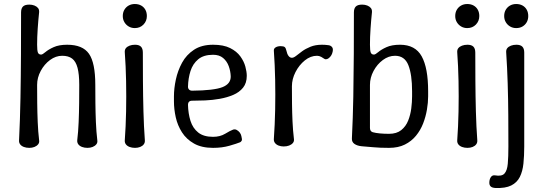

<svg xmlns="http://www.w3.org/2000/svg" viewBox="-20 -730 2728 957"><path d="M126 7Q111 7 99 2.5Q87 -2 80.5 -10.5Q74 -19 75 -31Q80 -132 82 -241Q84 -350 84.5 -459Q85 -568 85 -668Q85 -688 94.5 -697.5Q104 -707 126 -707Q140 -707 151.5 -702.5Q163 -698 169.5 -690Q176 -682 175 -669Q171 -632 168 -588.5Q165 -545 165 -507Q165 -478 169 -468Q173 -458 185 -458Q192 -458 206.5 -470.5Q221 -483 247.5 -495Q274 -507 315 -507Q392 -507 423.5 -462Q455 -417 455 -307Q455 -265 455.5 -217Q456 -169 458 -121Q460 -73 465 -31Q467 -19 460 -10.5Q453 -2 441.5 2.5Q430 7 416 7Q401 7 389 2.5Q377 -2 370.5 -10.5Q364 -19 365 -31Q370 -73 372 -121Q374 -169 374.5 -217Q375 -265 375 -307Q375 -360 366.5 -392Q358 -424 339.5 -438Q321 -452 290 -452Q258 -452 229.5 -431Q201 -410 183 -376.5Q165 -343 165 -307Q165 -265 165.5 -217Q166 -169 168 -121Q170 -73 175 -31Q177 -19 170 -10.5Q163 -2 151.5 2.5Q140 7 126 7Z M653 7Q638 7 626 2.5Q614 -2 607.5 -10.5Q601 -19 602 -31Q607 -99 608.5 -174.5Q610 -250 608.5 -326Q607 -402 602 -469Q601 -482 607.5 -490Q614 -498 626 -502.5Q638 -507 653 -507Q673 -507 682.5 -497.5Q692 -488 692 -468Q692 -401 692.5 -325.5Q693 -250 695 -174.5Q697 -99 702 -31Q703 -19 696.5 -10.5Q690 -2 678.5 2.5Q667 7 653 7ZM652 -590Q635 -590 621.5 -598Q608 -606 600 -619.5Q592 -633 592 -650Q592 -668 600 -681.5Q608 -695 621.5 -702.5Q635 -710 652 -710Q670 -710 683.5 -702.5Q697 -695 704.5 -681.5Q712 -668 712 -650Q712 -625 695 -607.5Q678 -590 652 -590Z M1042 7Q985 7 947 -14.5Q909 -36 887 -70.5Q865 -105 856 -145.5Q847 -186 847 -225V-250Q847 -289 856.5 -333.5Q866 -378 887.5 -417.5Q909 -457 947 -482Q985 -507 1042 -507Q1094 -507 1127 -490.5Q1160 -474 1178 -449Q1196 -424 1203 -398Q1210 -372 1210 -352Q1210 -316 1191.5 -293Q1173 -270 1142.5 -257Q1112 -244 1075.5 -237.5Q1039 -231 1002.5 -229.5Q966 -228 937 -228Q927 -228 922 -222.5Q917 -217 917 -208Q918 -164 929.5 -127.5Q941 -91 968 -69.5Q995 -48 1042 -48Q1077 -48 1102.5 -63.5Q1128 -79 1142 -84Q1151 -87 1159.5 -82.5Q1168 -78 1174.5 -70Q1181 -62 1183 -52Q1188 -34 1184.5 -28.5Q1181 -23 1177 -21Q1160 -14 1123.5 -3.5Q1087 7 1042 7ZM938 -278Q1046 -279 1088.5 -295.5Q1131 -312 1130 -350Q1129 -376 1120 -400.5Q1111 -425 1092 -441Q1073 -457 1042 -457Q995 -457 968 -434.5Q941 -412 929.5 -376Q918 -340 917 -298Q917 -289 922.5 -283.5Q928 -278 938 -278Z M1394 0Q1380 0 1368.5 -4.5Q1357 -9 1350.5 -17.5Q1344 -26 1345 -38Q1350 -108 1351.5 -183Q1353 -258 1351.5 -332.5Q1350 -407 1345 -477Q1344 -488 1354 -494Q1364 -500 1379 -500Q1394 -500 1399.5 -495Q1405 -490 1408 -476Q1411 -461 1418 -451.5Q1425 -442 1435 -442Q1444 -442 1456.5 -452Q1469 -462 1486 -474.5Q1503 -487 1527.5 -497Q1552 -507 1585 -507Q1593 -507 1600.5 -506.5Q1608 -506 1615 -505Q1629 -504 1636 -494Q1643 -484 1635 -462Q1632 -454 1625.5 -446.5Q1619 -439 1611.5 -436Q1604 -433 1598 -436Q1591 -441 1581 -446.5Q1571 -452 1560 -452Q1528 -452 1499.5 -429Q1471 -406 1453 -371Q1435 -336 1435 -300Q1435 -258 1435.5 -213.5Q1436 -169 1438 -124.5Q1440 -80 1445 -38Q1447 -26 1440 -17.5Q1433 -9 1421 -4.5Q1409 0 1394 0Z M1919 7Q1873 7 1842.5 4Q1812 1 1783 -1Q1761 -3 1747 -12.5Q1733 -22 1734 -40Q1739 -141 1741 -248Q1743 -355 1743.5 -461.5Q1744 -568 1744 -668Q1744 -688 1753.5 -697.5Q1763 -707 1785 -707Q1799 -707 1810.5 -702.5Q1822 -698 1828.5 -690Q1835 -682 1834 -669Q1830 -632 1827 -588.5Q1824 -545 1824 -507Q1824 -478 1828 -468Q1832 -458 1844 -458Q1851 -458 1865.5 -470.5Q1880 -483 1906.5 -495Q1933 -507 1974 -507Q2050 -507 2082 -449Q2114 -391 2114 -275V-250Q2114 -219 2108 -183.5Q2102 -148 2089 -114.5Q2076 -81 2053.5 -53.5Q2031 -26 1998 -9.5Q1965 7 1919 7ZM1919 -63Q1957 -63 1980 -81.5Q2003 -100 2014.5 -129Q2026 -158 2030 -190Q2034 -222 2034 -250V-275Q2034 -358 2015.5 -405Q1997 -452 1949 -452Q1917 -452 1888.5 -431Q1860 -410 1842 -376.5Q1824 -343 1824 -307V-92Q1824 -84 1827.5 -78.5Q1831 -73 1838 -71Q1852 -67 1873.5 -65Q1895 -63 1919 -63Z M2310 7Q2295 7 2283 2.5Q2271 -2 2264.5 -10.5Q2258 -19 2259 -31Q2264 -99 2265.5 -174.5Q2267 -250 2265.5 -326Q2264 -402 2259 -469Q2258 -482 2264.5 -490Q2271 -498 2283 -502.5Q2295 -507 2310 -507Q2330 -507 2339.5 -497.5Q2349 -488 2349 -468Q2349 -401 2349.5 -325.5Q2350 -250 2352 -174.5Q2354 -99 2359 -31Q2360 -19 2353.5 -10.5Q2347 -2 2335.5 2.5Q2324 7 2310 7ZM2309 -590Q2292 -590 2278.5 -598Q2265 -606 2257 -619.5Q2249 -633 2249 -650Q2249 -668 2257 -681.5Q2265 -695 2278.5 -702.5Q2292 -710 2309 -710Q2327 -710 2340.5 -702.5Q2354 -695 2361.5 -681.5Q2369 -668 2369 -650Q2369 -625 2352 -607.5Q2335 -590 2309 -590Z M2449 207Q2433 206 2426 199.5Q2419 193 2419 181Q2419 164 2426.5 153Q2434 142 2447 144Q2481 150 2494.5 135Q2508 120 2511 86Q2514 52 2514 0Q2514 -75 2513.5 -154.5Q2513 -234 2510.5 -314Q2508 -394 2503 -469Q2502 -482 2508.5 -490Q2515 -498 2527 -502.5Q2539 -507 2554 -507Q2574 -507 2583.5 -497.5Q2593 -488 2593 -468Q2593 -393 2593 -313.5Q2593 -234 2593 -154.5Q2593 -75 2593 0Q2593 46 2589 85Q2585 124 2571 152Q2557 180 2528 194.5Q2499 209 2449 207ZM2553 -590Q2536 -590 2522.5 -598Q2509 -606 2501 -619.5Q2493 -633 2493 -650Q2493 -668 2501 -681.5Q2509 -695 2522.5 -702.5Q2536 -710 2553 -710Q2571 -710 2584.5 -702.5Q2598 -695 2605.5 -681.5Q2613 -668 2613 -650Q2613 -633 2605.5 -619.5Q2598 -606 2584.5 -598Q2571 -590 2553 -590Z"/></svg>

Font: Winky Sans Light
Style: Regular
Weight: 300
Designer: Simon Atzbach
Foundry: typofactur
Version: Version 1.205